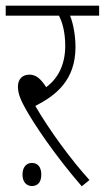

<svg xmlns="http://www.w3.org/2000/svg" viewBox="-20 -642 368 674"><path d="M294 -10C228 -83 154 -184 104 -270C176 -307 245 -360 245 -477C245 -517 237 -560 226 -587H328V-622H0V-587H187C198 -566 209 -531 209 -481C209 -413 182 -365 142 -336C123 -366 106 -380 83 -380C59 -380 43 -364 43 -339C43 -320 47 -302 66 -267C97 -209 175 -94 267 12ZM59 -29C59 -2 74 11 92 11C112 11 125 -2 125 -29C125 -55 113 -70 92 -70C73 -70 59 -56 59 -29Z"/></svg>

Font: Noto Sans Condensed ExtraLight
Style: Regular
Weight: 200
Width: 3
Designer: Monotype Design Team
Foundry: Monotype Imaging Inc.
Version: Version 2.013